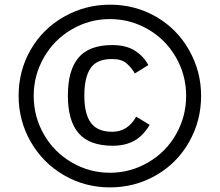

<svg xmlns="http://www.w3.org/2000/svg" viewBox="-20 -710 946 826"><path d="M453.1 96.2Q345.7 96.2 255.1 43.7Q164.6 -8.8 112.3 -99.9Q60.1 -190.9 60.1 -297.9Q60.1 -405.8 111.8 -495.8Q163.6 -585.9 255.1 -637.9Q346.7 -689.9 453.1 -689.9Q561 -689.9 651.1 -638.2Q741.2 -586.4 793.2 -494.9Q845.2 -403.3 845.2 -297.9Q845.2 -189.9 793.2 -98.6Q741.2 -7.3 650.6 44.4Q560.1 96.2 453.1 96.2ZM453.1 33.2Q540.5 33.2 616.9 -11Q693.4 -55.2 737.1 -131.8Q780.8 -208.5 780.8 -297.9Q780.8 -387.2 736.6 -463.9Q692.4 -540.5 616.5 -584.2Q540.5 -627.9 453.1 -627.9Q364.7 -627.9 288.8 -583.7Q212.9 -539.6 168.9 -462.9Q125 -386.2 125 -297.9Q125 -208.5 168.5 -132.3Q211.9 -56.2 288.1 -11.5Q364.3 33.2 453.1 33.2ZM464.8 -83Q365.2 -83 318.6 -136.5Q272 -189.9 272 -298.8Q272 -408.2 317.9 -462.2Q363.8 -516.1 462.9 -516.1Q522.9 -516.1 560.5 -491.9Q598.1 -467.8 618.2 -430.2L560.1 -394Q545.9 -418.9 524.4 -437.5Q502.9 -456.1 461.9 -456.1Q396 -456.1 369.4 -416.5Q342.8 -377 342.8 -298.8Q342.8 -219.2 371.3 -181.2Q399.9 -143.1 462.9 -143.1Q529.3 -143.1 565.9 -208L624 -172.9Q596.2 -126 557.6 -104.5Q519 -83 464.8 -83Z"/></svg>

Font: Lorenzo Sans
Style: Regular
Weight: 400
Foundry: Intel Corporation
Version: Version 1.00; ttfautohint (v1.5)